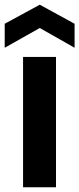

<svg xmlns="http://www.w3.org/2000/svg" viewBox="-23 -796 337 816"><path d="M75 -554C75 -554 75 0 75 0C75 0 215 0 215 0C215 0 215 -554 215 -554C215 -554 75 -554 75 -554ZM294 -593C294 -593 294 -695 294 -695C294 -695 146 -776 146 -776C146 -776 -3 -695 -3 -695C-3 -695 -3 -593 -3 -593C-3 -593 146 -677 146 -677C146 -677 294 -593 294 -593Z"/></svg>

Font: Girnar Poppins
Style: SemiBold
Weight: 500
Designer: Ninad Kale (Devanagari), Jonny Pinhorn (Latin)
Foundry: Indian Type Foundry
Version: ""